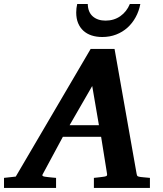

<svg xmlns="http://www.w3.org/2000/svg" viewBox="-73 -929 808 949"><path d="M382.8 -503.9 271 -310.1H416ZM391.1 0V-49.8Q398.9 -50.8 407 -51.5Q415 -52.2 421.9 -53.2Q429.7 -54.2 437 -55.2Q446.8 -56.2 452.1 -58.6Q457.5 -61 456.1 -69.8L426.8 -252.9H237.8L139.2 -69.8Q134.3 -62.5 138.2 -59.3Q142.1 -56.2 151.9 -55.2Q159.7 -54.2 168.5 -53.2Q175.8 -52.2 185.1 -51.5Q194.3 -50.8 204.1 -49.8V0H-53.2V-49.8L4.9 -56.2L375 -687H493.2L602.1 -70.8Q603.5 -61 607.2 -58.3Q610.8 -55.7 622.1 -54.2Q628.9 -53.7 636.7 -52.7Q643.6 -51.8 651.6 -51.3Q659.7 -50.8 668 -49.8V0ZM620.6 -909.2Q613.8 -873.5 597.4 -843.8Q581.1 -814 556.9 -792.2Q532.7 -770.5 501.2 -758.3Q469.7 -746.1 432.6 -746.1Q403.3 -746.1 379.6 -753.9Q356 -761.7 339.1 -777.1Q322.3 -792.5 313 -814.9Q303.7 -837.4 303.7 -867.2Q303.7 -877.9 304.9 -888.4Q306.2 -898.9 308.6 -909.2H360.8Q361.8 -868.7 385.7 -847.9Q409.7 -827.1 448.7 -827.1Q490.2 -827.1 521.7 -849.1Q553.2 -871.1 568.8 -909.2Z"/></svg>

Font: Charis SIL Eur
Style: Bold Italic
Weight: 700
Italic angle: -11°
Foundry: SIL International
Version: Version 5.000